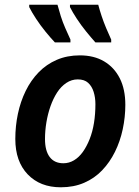

<svg xmlns="http://www.w3.org/2000/svg" viewBox="-20 -786 591 815"><path d="M238 9Q150 9 97.5 -46Q45 -101 45 -196Q45 -251 56 -303Q67 -355 89 -400Q111 -445 144 -479Q177 -513 221 -532Q265 -551 319 -551Q379 -551 422 -525.5Q465 -500 488.5 -453.5Q512 -407 512 -341Q512 -289 501 -237.5Q490 -186 468 -141.5Q446 -97 413.5 -63Q381 -29 337 -10Q293 9 238 9ZM249 -93Q273 -93 294 -105.5Q315 -118 331.5 -141Q348 -164 360.5 -195.5Q373 -227 379 -264.5Q385 -302 385 -344Q385 -372 377.5 -396Q370 -420 354 -434.5Q338 -449 310 -449Q284 -449 261.5 -434Q239 -419 222.5 -393.5Q206 -368 194.5 -335.5Q183 -303 177 -267Q171 -231 171 -196Q171 -146 191 -119.5Q211 -93 249 -93ZM385 -606Q367 -626 345.5 -652.5Q324 -679 306 -706.5Q288 -734 277 -756V-766H397Q403 -743 411.5 -717.5Q420 -692 430.5 -667Q441 -642 452 -618V-606ZM213 -606Q194 -626 172.5 -652.5Q151 -679 133 -706.5Q115 -734 104 -756V-766H224Q230 -743 238 -717.5Q246 -692 257 -667Q268 -642 279 -618V-606Z"/></svg>

Font: Noto Sans Display SemiBold
Style: Italic
Weight: 600
Italic angle: -12°
Designer: Monotype Design Team
Foundry: Monotype Imaging Inc.
Version: Version 2.003